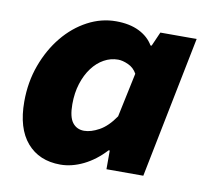

<svg xmlns="http://www.w3.org/2000/svg" viewBox="-64 -583 728 667"><g transform="rotate(10 300.0 -250.0)"><path d="M189 12Q114 12 71 -38Q28 -88 28 -182Q28 -251 50 -311Q72 -371 109 -416Q146 -461 194 -486.5Q242 -512 294 -512Q342 -512 375.5 -495.5Q409 -479 426 -450H430L452 -500H580L480 0H350V-66H346Q311 -28 270 -8Q229 12 189 12ZM250 -118Q274 -118 303 -134Q332 -150 358 -188L391 -344Q380 -364 360 -373Q340 -382 324 -382Q298 -382 274.5 -369Q251 -356 233 -332Q215 -308 204.5 -275Q194 -242 194 -202Q194 -157 209 -137.5Q224 -118 250 -118Z"/></g></svg>

Font: Source Code Pro Black
Style: Italic
Weight: 900
Italic angle: -11°
Monospace: yes
Designer: Paul D. Hunt, Teo Tuominen
Foundry: Adobe Systems Incorporated
Version: Version 1.050;PS 1.000;hotconv 16.6.51;makeotf.lib2.5.65220